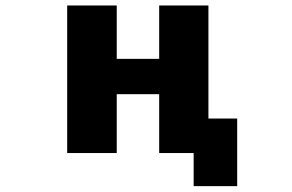

<svg xmlns="http://www.w3.org/2000/svg" viewBox="-20 -544 1040 685"><path d="M396.5 -208V2H219.7V-524.4H396.5V-334H547.9V-524.4H723.6V-121.1H826.2V120.1H670.9V2H664.1H547.9V-208Z"/></svg>

Font: Gen Shin Gothic Monospace Heavy
Style: Bold
Weight: 800
Designer: [Source Han Sans]
Ryoko NISHIZUKA  (kana & ideographs); Paul D. Hunt (Latin, Greek & Cyrillic); Wenlong ZHANG  (bopomofo
Version: Version 1.002.20150607